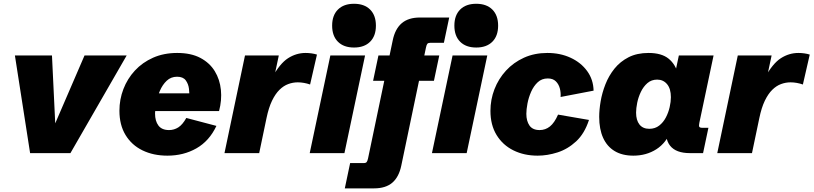

<svg xmlns="http://www.w3.org/2000/svg" viewBox="-20 -827 4394 1037"><path d="M142.6 0 60.5 -527.3H260.7L280.3 -119.1H260.3L436.5 -527.3H664.1L360.4 0Z M884.3 13.7Q808.1 13.7 749.5 -14.9Q690.9 -43.5 658 -97.9Q625 -152.3 625 -229Q625 -290 646.5 -345.9Q668 -401.9 708.5 -445.8Q749 -489.7 806.9 -515.4Q864.7 -541 937 -541Q1011.7 -541 1062.3 -514.2Q1112.8 -487.3 1140.1 -442.4Q1167.5 -397.5 1173.1 -341.6Q1178.7 -285.6 1163.1 -227.1H744.1L764.2 -322.8H1014.6L1001.5 -300.8Q1003.9 -320.8 1000.7 -347.2Q997.6 -373.5 983.2 -393.1Q968.8 -412.6 936.5 -412.6Q903.3 -412.6 880.4 -390.9Q857.4 -369.1 843.5 -336.4Q829.6 -303.7 823.5 -270.3Q817.4 -236.8 817.4 -213.9Q817.4 -173.3 835.7 -148.9Q854 -124.5 893.1 -124.5Q919.9 -124.5 942.9 -138.9Q965.8 -153.3 986.3 -189.9L1148.9 -147Q1110.4 -65.4 1041 -25.9Q971.7 13.7 884.3 13.7Z M1192.4 0 1303.2 -527.3H1485.8L1459.5 -403.3L1448.2 -405.3Q1491.2 -483.9 1535.6 -512.5Q1580.1 -541 1630.4 -541Q1646 -541 1662.1 -538.8Q1678.2 -536.6 1691.9 -532.2L1654.8 -370.6Q1639.6 -376 1622.1 -379.2Q1604.5 -382.3 1588.4 -382.3Q1562 -382.3 1536.9 -373Q1511.7 -363.8 1489.5 -342Q1467.3 -320.3 1449.2 -283Q1431.2 -245.6 1419.4 -189L1379.9 0Z M1951.7 -527.3 1840.3 0H1652.8L1764.2 -527.3ZM1892.1 -570.3Q1836.4 -570.3 1805.2 -601.6Q1773.9 -632.8 1773.9 -688.5Q1773.9 -744.1 1805.2 -775.4Q1836.4 -806.6 1892.1 -806.6Q1947.8 -806.6 1979 -775.4Q2010.3 -744.1 2010.3 -688.5Q2010.3 -632.8 1979 -601.6Q1947.8 -570.3 1892.1 -570.3Z M1842.3 190.4 1871.1 53.7H1945.3Q1956.1 53.7 1960.4 48.1Q1964.8 42.5 1967.8 28.8L2101.1 -608.9Q2113.8 -670.9 2149.9 -701.7Q2186 -732.4 2248 -732.4H2406.2L2377.4 -595.7H2303.2Q2292.5 -595.7 2288.1 -590.3Q2283.7 -585 2280.8 -570.8L2147.5 66.9Q2134.8 128.9 2098.9 159.7Q2063 190.4 2000.5 190.4ZM1995.1 -390.6 2023.9 -527.3H2352.5L2323.7 -390.6ZM2611.8 -527.3 2500.5 0H2313L2424.3 -527.3ZM2552.2 -570.3Q2496.6 -570.3 2465.3 -601.6Q2434.1 -632.8 2434.1 -688.5Q2434.1 -744.1 2465.3 -775.4Q2496.6 -806.6 2552.2 -806.6Q2607.9 -806.6 2639.2 -775.4Q2670.4 -744.1 2670.4 -688.5Q2670.4 -632.8 2639.2 -601.6Q2607.9 -570.3 2552.2 -570.3Z M2883.8 13.7Q2810.5 13.7 2752.9 -14.9Q2695.3 -43.5 2662.1 -97.7Q2628.9 -151.9 2628.9 -228Q2628.9 -289.1 2650.6 -345.2Q2672.4 -401.4 2712.9 -445.6Q2753.4 -489.7 2810.1 -515.4Q2866.7 -541 2936.5 -541Q3005.9 -541 3061.8 -515.1Q3117.7 -489.3 3151.1 -443.4Q3184.6 -397.5 3186 -337.4L3007.8 -303.2Q3009.8 -326.2 3003.7 -349.4Q2997.6 -372.6 2981.9 -387.9Q2966.3 -403.3 2938.5 -403.3Q2906.2 -403.3 2884.3 -382.8Q2862.3 -362.3 2848.6 -331.3Q2835 -300.3 2828.9 -268.1Q2822.8 -235.8 2822.8 -212.4Q2822.8 -173.3 2839.8 -148.9Q2856.9 -124.5 2894.5 -124.5Q2925.8 -124.5 2950.2 -144Q2974.6 -163.6 2994.1 -208L3161.1 -179.2Q3137.2 -105.5 3091.8 -63.5Q3046.4 -21.5 2991.5 -3.9Q2936.5 13.7 2883.8 13.7Z M3400.9 13.7Q3340.8 13.7 3299.8 -11Q3258.8 -35.6 3237.5 -82.5Q3216.3 -129.4 3216.3 -195.8Q3216.3 -233.9 3224.1 -279.8Q3231.9 -325.7 3250 -371.8Q3268.1 -418 3298.8 -456.3Q3329.6 -494.6 3375 -517.8Q3420.4 -541 3482.9 -541Q3553.2 -541 3591.3 -510Q3629.4 -479 3642.6 -424.3L3625 -425.8L3646.5 -527.3H3834L3757.3 -164.1Q3753.9 -147.9 3756.8 -142.3Q3759.8 -136.7 3774.4 -136.7H3806.2L3777.3 0H3706.1Q3631.3 0 3599.4 -39.8Q3567.4 -79.6 3582.5 -154.3L3585.4 -168.9L3606 -125.5Q3579.1 -55.2 3524.9 -20.8Q3470.7 13.7 3400.9 13.7ZM3486.8 -131.3Q3518.1 -131.3 3540.3 -148.7Q3562.5 -166 3576.4 -192.6Q3590.3 -219.2 3596.9 -248.5Q3603.5 -277.8 3603.5 -301.8Q3603.5 -347.7 3583 -372.3Q3562.5 -397 3529.3 -397Q3498.5 -397 3476.8 -378.2Q3455.1 -359.4 3441.4 -330.8Q3427.7 -302.2 3421.6 -272Q3415.5 -241.7 3415.5 -218.8Q3415.5 -177.7 3433.8 -154.5Q3452.1 -131.3 3486.8 -131.3Z M3854 0 3964.8 -527.3H4147.5L4121.1 -403.3L4109.9 -405.3Q4152.8 -483.9 4197.3 -512.5Q4241.7 -541 4292 -541Q4307.6 -541 4323.7 -538.8Q4339.8 -536.6 4353.5 -532.2L4316.4 -370.6Q4301.3 -376 4283.7 -379.2Q4266.1 -382.3 4250 -382.3Q4223.6 -382.3 4198.5 -373Q4173.3 -363.8 4151.1 -342Q4128.9 -320.3 4110.8 -283Q4092.8 -245.6 4081.1 -189L4041.5 0Z"/></svg>

Font: Schibsted Grotesk Black
Style: Italic
Weight: 900
Italic angle: -12°
Designer: Bakken & Baeck AS, Henrik Kongsvoll
Foundry: Schibsted ASA
Version: Version 1.100;gftools[0.9.25]